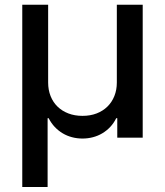

<svg xmlns="http://www.w3.org/2000/svg" viewBox="-20 -565 677 788"><path d="M71.4 -545.5H177.6V-226.2Q177.6 -195.7 187.7 -170.5Q197.8 -145.2 216.3 -127.3Q234.7 -109.4 260.7 -99.4Q286.6 -89.5 318.5 -89.5Q350.5 -89.5 376.4 -99.4Q402.3 -109.4 420.8 -127.5Q439.3 -145.6 449.4 -170.8Q459.5 -196 459.5 -226.2V-545.5H565.7V0H461.3V-79.9H457Q447.1 -59.7 432.4 -44Q417.6 -28.4 399.7 -17.8Q381.7 -7.1 361.2 -1.8Q340.6 3.6 318.5 3.6Q296.5 3.6 275.9 -1.8Q255.3 -7.1 237.4 -17.8Q219.5 -28.4 204.7 -44Q190 -59.7 179.7 -79.9H175.4V202.4H71.4Z"/></svg>

Font: Cannonade Med
Style: Regular
Weight: 500
Designer: Rasmus Andersson
Foundry: rsms
Version: Version 3.012;git-f93a4a705